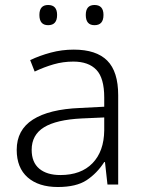

<svg xmlns="http://www.w3.org/2000/svg" viewBox="-20 -740 576 770"><path d="M276 -541Q366 -541 410 -497Q454 -453 454 -358V0H411L401 -90H398Q369 -45 327.5 -17.5Q286 10 212 10Q135 10 91 -28.5Q47 -67 47 -139Q47 -219 112 -260.5Q177 -302 301 -307L398 -312V-349Q398 -427 366.5 -460Q335 -493 274 -493Q233 -493 195 -482Q157 -471 119 -453L101 -499Q139 -517 183.5 -529Q228 -541 276 -541ZM308 -265Q206 -260 156.5 -229.5Q107 -199 107 -139Q107 -89 137.5 -63.5Q168 -38 222 -38Q305 -38 351 -85.5Q397 -133 398 -217V-269ZM138 -680Q138 -720 173 -720Q209 -720 209 -680Q209 -639 173 -639Q138 -639 138 -680ZM324 -680Q324 -720 359 -720Q395 -720 395 -680Q395 -639 359 -639Q324 -639 324 -680Z"/></svg>

Font: Noto Sans Light
Style: Regular
Weight: 300
Designer: Monotype Design Team
Foundry: Monotype Imaging Inc.
Version: Version 2.007